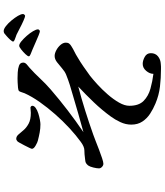

<svg xmlns="http://www.w3.org/2000/svg" viewBox="54 -884 892 1040"><g transform="rotate(-90 500.0 -364.0)"><path d="M789 -453Q789 -442 783.5 -435Q778 -428 769 -423Q755 -414 739.5 -406.5Q724 -399 710 -390Q684 -375 659 -357.5Q634 -340 609 -322Q590 -307 562.5 -282Q535 -257 508.5 -226.5Q482 -196 464.5 -165.5Q447 -135 447 -109Q447 -58 473.5 -32Q500 -6 540 5Q580 16 620 21Q620 1 636 -18Q652 -37 674 -37Q692 -37 712 -26Q732 -15 732 7Q732 32 714.5 46Q697 60 673 61Q666 62 659.5 62Q653 62 646 62Q598 62 551 56.5Q504 51 459 32Q430 20 404 3Q378 -14 361.5 -39Q345 -64 345 -99Q345 -129 358.5 -158Q372 -187 389 -210Q424 -258 466 -302Q508 -346 551 -386Q486 -369 421 -348.5Q356 -328 291 -305Q279 -301 256.5 -292Q234 -283 209 -273.5Q184 -264 163 -257Q142 -250 133 -250Q124 -250 116 -257.5Q108 -265 108 -274Q108 -285 112.5 -304Q117 -323 124 -333Q132 -342 138 -345Q144 -348 157 -349Q186 -353 205.5 -353Q225 -353 251 -372Q287 -398 325.5 -433.5Q364 -469 400.5 -510.5Q437 -552 467 -594.5Q497 -637 515 -677Q517 -682 520.5 -693Q524 -704 527 -707Q531 -711 545 -712.5Q559 -714 574.5 -714.5Q590 -715 596 -715Q607 -715 627.5 -714Q648 -713 664.5 -707Q681 -701 681 -684Q681 -674 671 -665Q661 -656 653 -650Q623 -623 595 -593Q567 -563 536 -536Q426 -441 304 -358Q354 -372 404 -386Q454 -400 503 -415Q532 -423 560.5 -432Q589 -441 616 -452Q633 -459 650 -474Q667 -489 683.5 -501.5Q700 -514 717 -514Q731 -514 748 -505Q765 -496 777 -482Q789 -468 789 -453ZM447 -635Q447 -625 435 -616.5Q423 -608 405.5 -602.5Q388 -597 371.5 -594Q355 -591 347 -591Q324 -591 302.5 -595Q281 -599 258 -605Q249 -607 231.5 -617Q214 -627 214 -637Q214 -640 219.5 -651.5Q225 -663 232.5 -677.5Q240 -692 246.5 -703.5Q253 -715 255 -716Q258 -718 261 -720Q264 -722 268 -722Q281 -722 291.5 -710Q302 -698 315 -682.5Q328 -667 350 -655Q372 -643 409 -643Q416 -643 423 -644Q430 -645 437 -645Q440 -645 443.5 -642Q447 -639 447 -635ZM861 -604Q861 -601 857.5 -597.5Q854 -594 851 -594Q846 -594 829.5 -600.5Q813 -607 792 -616.5Q771 -626 753 -633.5Q735 -641 727 -644Q724 -646 719.5 -648Q715 -650 715 -654Q715 -660 727 -672.5Q739 -685 752.5 -695.5Q766 -706 772 -706Q782 -706 796.5 -694Q811 -682 826 -665Q841 -648 851 -631Q861 -614 861 -604ZM944 -685Q944 -682 940.5 -678Q937 -674 934 -674Q928 -674 907.5 -683Q887 -692 866.5 -703Q846 -714 837 -718Q832 -721 822 -724Q812 -727 803.5 -731Q795 -735 795 -739Q795 -744 804.5 -754.5Q814 -765 825 -774.5Q836 -784 840 -787Q846 -790 852 -790Q863 -790 878.5 -778Q894 -766 909 -748Q924 -730 934 -713Q944 -696 944 -685Z"/></g></svg>

Font: Kaisei Decol
Style: Bold
Weight: 700
Designer: Font-Kai, 金井和夫
Foundry: KAZUO KANAI
Version: Version 5.003